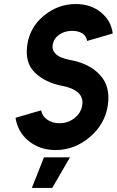

<svg xmlns="http://www.w3.org/2000/svg" viewBox="-20 -732 579 952"><path d="M138 200H239L327 48H198ZM356 -712Q267 -712 196 -653Q161 -624 141 -587.5Q121 -551 115 -508Q103 -421 152 -373Q204 -322 290 -306Q343 -296 369 -271Q393 -248 388 -212Q382 -172 350 -147Q318 -121 274 -121Q239 -121 214 -139Q189 -156 184 -185L57 -148Q68 -77 122 -33Q178 12 255 12Q350 12 426 -53Q502 -118 515 -212Q528 -305 475 -361Q422 -418 326 -435Q274 -445 254 -467Q238 -483 241 -508Q246 -540 272 -559Q299 -579 338 -579Q369 -579 389 -566Q408 -553 412 -529L539 -566Q531 -630 480 -671Q430 -712 356 -712Z"/></svg>

Font: Unageo
Style: Bold-Italic
Weight: 700
Designer: Richard Sepsi
Foundry: Richard Sepsi
Version: Version 2.000